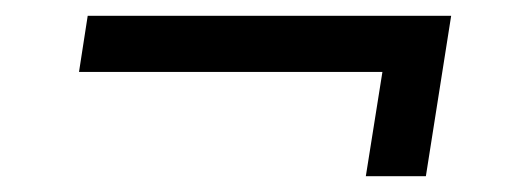

<svg xmlns="http://www.w3.org/2000/svg" viewBox="-20 -431 640 243"><path d="M519 -208H443L464 -340H80L91 -411H551Z"/></svg>

Font: JetBrains Mono Semi Light
Style: Italic
Weight: 350
Italic angle: -9°
Monospace: yes
Designer: Philipp Nurullin, Konstantin Bulenkov
Foundry: JetBrains
Version: 2.002